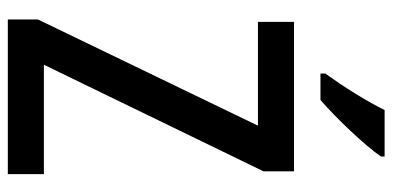

<svg xmlns="http://www.w3.org/2000/svg" viewBox="-270 -710 980 479"><g transform="rotate(90 219.5 -470.0)"><path d="M370 -931V-940H254C232 -895 198 -841 163 -792V-780H229C273 -818 343 -891 370 -931ZM414 0V-90H141L407 -638V-714H34V-624H293L28 -75V0Z"/></g></svg>

Font: Noto Sans Armenian Condensed Medium
Style: Regular
Weight: 500
Width: 3
Designer: Monotype Design Team
Foundry: Monotype Imaging Inc.
Version: Version 2.008